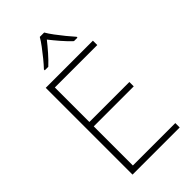

<svg xmlns="http://www.w3.org/2000/svg" viewBox="-283 -1032 1117 1117"><g transform="rotate(-45 275.5 -474.0)"><path d="M490 0H102V-714H490V-678H141V-394H470V-358H141V-36H490ZM323 -948Q335 -927 355.5 -899.5Q376 -872 398.5 -844.5Q421 -817 439 -797V-790H410Q383 -815 355 -847.5Q327 -880 305 -908Q283 -880 254.5 -847.5Q226 -815 199 -790H170V-797Q189 -817 211.5 -844.5Q234 -872 254.5 -899.5Q275 -927 287 -948Z"/></g></svg>

Font: Noto Sans Khmer UI ExtraLight
Style: Regular
Weight: 200
Designer: Danh Hong and the Monotype Design Team
Foundry: Monotype Imaging Inc.
Version: Version 2.002; ttfautohint (v1.8.4.7-5d5b)